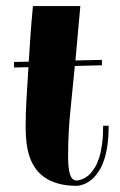

<svg xmlns="http://www.w3.org/2000/svg" viewBox="-20 -579 394 629"><path d="M25.9 -376 74.2 -377Q76.7 -414.6 79.6 -459.2Q82.5 -503.9 87.9 -559.1H243.2L227.1 -380.9L314 -382.8V-365.2L225.1 -362.8Q218.3 -290.5 210.7 -217.3Q203.1 -144 203.1 -66.9Q203.1 -29.3 208.7 -9.8Q214.4 9.8 228 12.2H232.9Q256.8 9.3 275.9 -10.3Q283.7 -18.6 291.5 -31.5Q299.3 -44.4 305.2 -63.2Q311 -82 314.5 -107.7Q317.9 -133.3 317.9 -167H335.9Q335.9 -129.9 331.8 -101.8Q327.6 -73.7 320.3 -53Q313 -32.2 303.7 -18.1Q294.4 -3.9 284.7 5.4Q261.7 26.9 232.9 29.8Q196.8 29.8 170.2 22.2Q143.6 14.6 124.8 1.2Q106 -12.2 94 -30.5Q82 -48.8 75.4 -70.3Q68.8 -91.8 66.4 -115.7Q64 -139.6 64 -164.1Q64 -209.5 66.9 -256.3Q69.8 -303.2 73.2 -358.9L25.9 -357.9Z"/></svg>

Font: Purple Purse
Style: Regular
Weight: 400
Designer: Astigmatic (AOETI)
Foundry: Astigmatic (AOETI)
Version: Version 1.000